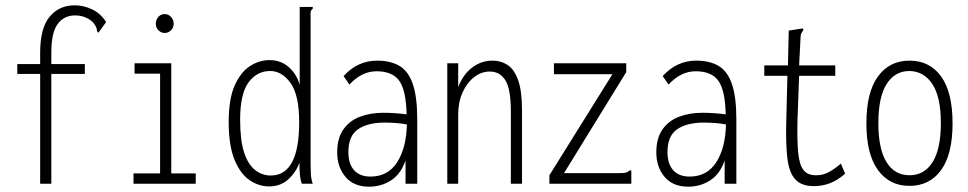

<svg xmlns="http://www.w3.org/2000/svg" viewBox="-20 -691 3640 722"><path d="M131 -413H45V-450H131V-493Q131 -585 166.5 -628Q202 -671 261 -671Q295 -671 327 -655.5Q359 -640 379 -608L356 -576L350 -568L345 -573Q345 -579 342.5 -586.5Q340 -594 330 -607Q302 -633 262 -633Q221 -633 197 -601Q173 -569 173 -493V-450H299V-413H173V0H131Z M482 0V-39H582V-414H486V-453H624V-39H716V0ZM599 -567Q586 -567 576 -577Q566 -587 566 -602Q566 -617 575.5 -627.5Q585 -638 599 -638Q613 -638 623 -627.5Q633 -617 633 -602Q633 -587 623 -577Q613 -567 599 -567Z M992 10Q953 10 918.5 -13.5Q884 -37 862 -90Q840 -143 840 -232Q840 -319 862.5 -369.5Q885 -420 920 -442.5Q955 -465 994 -465Q1036 -465 1066 -438.5Q1096 -412 1107 -372V-665H1156V-658Q1150 -654 1148.5 -647Q1147 -640 1148 -624V-71Q1148 -53 1149 -35.5Q1150 -18 1156 0H1115Q1109 -16 1107.5 -38.5Q1106 -61 1106 -79Q1093 -43 1064 -16.5Q1035 10 992 10ZM998 -31Q1105 -31 1105 -231Q1105 -334 1072.5 -379Q1040 -424 996 -424Q946 -424 914.5 -381Q883 -338 883 -241Q883 -163 898 -117.5Q913 -72 939.5 -51.5Q966 -31 998 -31Z M1368 11Q1310 11 1279 -26Q1248 -63 1248 -118Q1248 -171 1271 -204Q1294 -237 1333.5 -252Q1373 -267 1422 -267Q1440 -267 1463.5 -265.5Q1487 -264 1509 -261Q1507 -351 1481.5 -387Q1456 -423 1396 -423Q1340 -423 1294 -373L1272 -405Q1325 -463 1398 -463Q1449 -463 1482.5 -443Q1516 -423 1532.5 -374.5Q1549 -326 1549 -242V0H1505V-88Q1488 -37 1451 -13Q1414 11 1368 11ZM1290 -119Q1290 -75 1311.5 -51Q1333 -27 1373 -27Q1439 -27 1473.5 -81Q1508 -135 1510 -223Q1490 -227 1467.5 -228.5Q1445 -230 1427 -230Q1363 -230 1326.5 -205Q1290 -180 1290 -119Z M1662 0V-453H1703V-364Q1722 -412 1756 -437.5Q1790 -463 1833 -463Q1864 -463 1889 -446.5Q1914 -430 1928.5 -389.5Q1943 -349 1943 -275V0H1901V-273Q1901 -356 1880.5 -389Q1860 -422 1822 -422Q1790 -422 1763 -401Q1736 -380 1719.5 -343.5Q1703 -307 1703 -261V0Z M2046 -32 2283 -412H2063V-453H2335V-420L2101 -40H2310Q2327 -40 2334 -42Q2341 -44 2347 -50H2354V0H2046Z M2568 11Q2510 11 2479 -26Q2448 -63 2448 -118Q2448 -171 2471 -204Q2494 -237 2533.5 -252Q2573 -267 2622 -267Q2640 -267 2663.5 -265.5Q2687 -264 2709 -261Q2707 -351 2681.5 -387Q2656 -423 2596 -423Q2540 -423 2494 -373L2472 -405Q2525 -463 2598 -463Q2649 -463 2682.5 -443Q2716 -423 2732.5 -374.5Q2749 -326 2749 -242V0H2705V-88Q2688 -37 2651 -13Q2614 11 2568 11ZM2490 -119Q2490 -75 2511.5 -51Q2533 -27 2573 -27Q2639 -27 2673.5 -81Q2708 -135 2710 -223Q2690 -227 2667.5 -228.5Q2645 -230 2627 -230Q2563 -230 2526.5 -205Q2490 -180 2490 -119Z M3041 9Q2994 9 2970.5 -16.5Q2947 -42 2940.5 -98.5Q2934 -155 2937 -248L2941 -406H2854V-445H2943L2946 -576L2991 -583L3000 -584L3001 -577Q2996 -572 2993 -565Q2990 -558 2990 -541L2985 -445H3121V-406H2985L2979 -243Q2977 -163 2981.5 -117Q2986 -71 3001.5 -51.5Q3017 -32 3047 -32Q3074 -31 3098 -44.5Q3122 -58 3142 -76L3158 -38Q3130 -13 3101 -2Q3072 9 3041 9Z M3400 8Q3325 8 3281.5 -51.5Q3238 -111 3238 -227Q3238 -344 3281.5 -403.5Q3325 -463 3400 -463Q3476 -463 3519 -403.5Q3562 -344 3562 -227Q3562 -111 3519 -51.5Q3476 8 3400 8ZM3400 -32Q3456 -32 3487 -81.5Q3518 -131 3518 -228Q3518 -327 3486 -375Q3454 -423 3400 -424Q3345 -424 3314 -375Q3283 -326 3283 -228Q3283 -131 3313.5 -81.5Q3344 -32 3400 -32Z"/></svg>

Font: Inconsolata Condensed Light
Style: Regular
Weight: 300
Width: 3
Monospace: yes
Designer: Raph Levien, Cyreal, Brenton Simpson
Foundry: Raph Levien, Cyreal, Google
Version: Version 3.001; ttfautohint (v1.8.2.53-6de2)